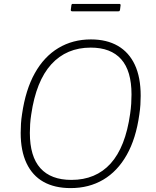

<svg xmlns="http://www.w3.org/2000/svg" viewBox="-20 -954 798 984"><path d="M342 10Q260 10 203 -22Q146 -54 116 -117.5Q86 -181 86 -273Q86 -296 87.5 -320Q89 -344 93 -369Q111 -494 158.5 -579Q206 -664 279.5 -708Q353 -752 446 -752Q527 -752 584 -719Q641 -686 671 -622Q701 -558 701 -463Q701 -441 699.5 -417Q698 -393 694 -367Q677 -244 629.5 -160Q582 -76 509 -33Q436 10 342 10ZM346 -32Q471 -32 547 -116Q623 -200 647 -371Q651 -398 652.5 -423Q654 -448 654 -470Q654 -591 601 -650.5Q548 -710 445 -710Q321 -710 243 -624.5Q165 -539 140 -367Q136 -342 134.5 -318Q133 -294 133 -273Q133 -152 187 -92Q241 -32 346 -32ZM598 -927 595 -903Q594 -899 592.5 -897.5Q591 -896 585 -896H350Q346 -896 344 -898.5Q342 -901 343 -905L346 -928Q347 -931 348 -932.5Q349 -934 351 -934H593Q595 -934 597 -931.5Q599 -929 598 -927Z"/></svg>

Font: Libre Franklin Thin
Style: Italic
Weight: 100
Italic angle: -8°
Designer: Pablo Impallari, Rodrigo Fuenzalida, Nhung Nguyen
Foundry: Impallari Type
Version: Version 3.000